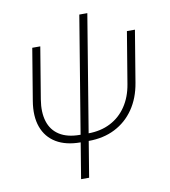

<svg xmlns="http://www.w3.org/2000/svg" viewBox="-94 -751 918 1035"><g transform="rotate(-10 365.5 -233.5)"><path d="M297.9 8.3Q217.8 8.3 164.8 -23.4Q111.8 -55.2 90.3 -114.5Q68.8 -173.8 82.5 -256.3L129.4 -539.1H173.3L126.5 -256.8Q115.2 -188 130.9 -137.5Q146.5 -86.9 189.5 -59.6Q232.4 -32.2 301.8 -32.2H345.7Q415 -32.2 468.3 -59.6Q521.5 -86.9 555.4 -137.5Q589.4 -188 600.6 -256.8L647.5 -539.1H691.4L644.5 -256.3Q630.9 -174.3 590.1 -115Q549.3 -55.7 486.1 -23.7Q422.9 8.3 341.8 8.3ZM265.6 204.1 410.2 -671.4H454.1L309.6 204.1Z"/></g></svg>

Font: Inter 18pt ExtraLight
Style: Italic
Weight: 250
Italic angle: -9.3988°
Designer: Rasmus Andersson
Foundry: rsms
Version: Version 4.001;git-66647c0bb